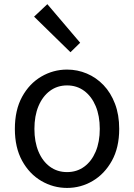

<svg xmlns="http://www.w3.org/2000/svg" viewBox="-20 -892 646 925"><path d="M303.1 13.4Q236.6 13.4 179 -20.3Q121.4 -54 86.5 -117.6Q51.6 -181.2 51.6 -271Q51.6 -361.9 86.5 -425.7Q121.4 -489.4 179 -523.1Q236.6 -556.8 303.1 -556.8Q352.9 -556.8 398.3 -537.7Q443.7 -518.6 478.8 -481.9Q513.8 -445.3 534 -392.1Q554.3 -338.9 554.3 -271Q554.3 -181.2 519.1 -117.6Q483.8 -54 426.7 -20.3Q369.7 13.4 303.1 13.4ZM303.1 -62.9Q350.2 -62.9 385.7 -88.9Q421.2 -114.9 441 -161.8Q460.7 -208.7 460.7 -271Q460.7 -333.8 441 -380.8Q421.2 -427.8 385.7 -454.2Q350.2 -480.5 303.1 -480.5Q256.1 -480.5 220.6 -454.2Q185.1 -427.8 165.4 -380.8Q145.8 -333.8 145.8 -271Q145.8 -208.7 165.4 -161.8Q185.1 -114.9 220.6 -88.9Q256.1 -62.9 303.1 -62.9ZM319.5 -640.4 144.2 -811.8 208.1 -871.9 366.2 -686.1Z"/></svg>

Font: Noto Sans HK Thin
Style: Regular
Weight: 100
Designer: Ryoko NISHIZUKA 西塚涼子 (kana, bopomofo & ideographs); Paul D. Hunt (Latin, Greek & Cyrillic); Sandoll Communications 산돌커뮤니
Foundry: Adobe
Version: Version 2.004-H2;hotconv 1.0.118;makeotfexe 2.5.65603